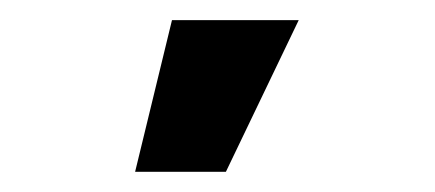

<svg xmlns="http://www.w3.org/2000/svg" viewBox="-20 -759 426 188"><path d="M112.3 -590.8 148.4 -739.3H272.5L201.2 -590.8Z"/></svg>

Font: Post No Bills Jaffna ExtraBold
Style: Regular
Weight: 800
Designer: Kosala Senevirathne, Siva Puranthara, Lasantha Premarathna, Tharique Azeez
Foundry: Mooniak
Version: Version 1.220 ; ttfautohint (v1.6)